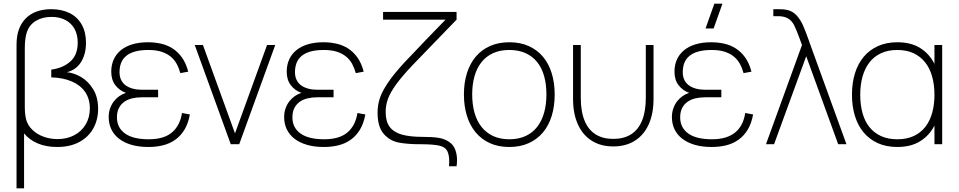

<svg xmlns="http://www.w3.org/2000/svg" viewBox="-20 -785 5218 1045"><path d="M70 -540Q70 -592 84 -628Q96.5 -660.5 119.8 -684.5Q143 -708.5 178.2 -721.8Q213.5 -735 259 -735Q316 -735 358.8 -713.8Q401.5 -692.5 424.8 -651.2Q448 -610 448 -552Q448 -490.5 421.2 -447.5Q394.5 -404.5 344 -392Q382 -388.5 421.2 -365.8Q460.5 -343 487.2 -299.2Q514 -255.5 514 -193Q514 -133.5 488 -86.5Q462 -39.5 411.8 -12.2Q361.5 15 291 15Q231 15 185.2 -4.5Q139.5 -24 111 -59V240H70ZM293 -28Q344 -28 384 -49Q424 -70 446.5 -108Q469 -146 469 -195Q469 -246.5 443.8 -283.8Q418.5 -321 371.2 -341.5Q324 -362 259 -364V-406Q322.5 -414.5 362.8 -450.2Q403 -486 403 -553Q403 -596 385.8 -627.5Q368.5 -659 336.2 -676Q304 -693 260 -693Q211 -693 174.8 -671.2Q138.5 -649.5 125 -606Q115 -573.5 115 -521V-204Q115 -161 123 -132Q132 -101.5 156.8 -77.8Q181.5 -54 217.2 -41Q253 -28 293 -28Z M787.5 15Q830 15 867.3 5.8Q904.5 -3.5 934 -24.5Q963.5 -45.5 984 -79.2Q1004.5 -113 1013.5 -162L970.5 -170Q960 -102 916.3 -64.5Q872.5 -27 789.5 -27Q703.5 -27 660 -58.8Q616.5 -90.5 616.5 -146Q616.5 -176.5 627.3 -197.2Q638 -218 656.5 -231Q675 -244 699.8 -249.8Q724.5 -255.5 752.5 -255.5H840.5V-296.5H752.5Q725.5 -296.5 703 -302.5Q680.5 -308.5 664.3 -320.2Q648 -332 639.3 -350Q630.5 -368 630.5 -392Q630.5 -420 639 -442.2Q647.5 -464.5 666.3 -480.2Q685 -496 714.8 -504.5Q744.5 -513 787.5 -513Q829 -513 858.5 -503.5Q888 -494 908.5 -477.2Q929 -460.5 941.5 -437.5Q954 -414.5 961.5 -387L1004.5 -395Q992.5 -441 970.5 -471.8Q948.5 -502.5 919.8 -521Q891 -539.5 856.8 -547.2Q822.5 -555 785.5 -555Q737.5 -555 700.3 -543.8Q663 -532.5 637.5 -511.5Q612 -490.5 598.8 -461Q585.5 -431.5 585.5 -395Q585.5 -350 608 -321Q630.5 -292 665.5 -279.5Q647 -274 630 -262.2Q613 -250.5 600 -233.8Q587 -217 579.3 -195.2Q571.5 -173.5 571.5 -148Q571.5 -111.5 585.8 -81.5Q600 -51.5 627.8 -30Q655.5 -8.5 695.5 3.2Q735.5 15 787.5 15Z M1236 0 1040 -540H1084.5L1259 -59L1433.5 -540H1478L1282 0Z M1742.5 15Q1785 15 1822.3 5.8Q1859.5 -3.5 1889 -24.5Q1918.5 -45.5 1939 -79.2Q1959.5 -113 1968.5 -162L1925.5 -170Q1915 -102 1871.3 -64.5Q1827.5 -27 1744.5 -27Q1658.5 -27 1615 -58.8Q1571.5 -90.5 1571.5 -146Q1571.5 -176.5 1582.3 -197.2Q1593 -218 1611.5 -231Q1630 -244 1654.8 -249.8Q1679.5 -255.5 1707.5 -255.5H1795.5V-296.5H1707.5Q1680.5 -296.5 1658 -302.5Q1635.5 -308.5 1619.3 -320.2Q1603 -332 1594.3 -350Q1585.5 -368 1585.5 -392Q1585.5 -420 1594 -442.2Q1602.5 -464.5 1621.3 -480.2Q1640 -496 1669.8 -504.5Q1699.5 -513 1742.5 -513Q1784 -513 1813.5 -503.5Q1843 -494 1863.5 -477.2Q1884 -460.5 1896.5 -437.5Q1909 -414.5 1916.5 -387L1959.5 -395Q1947.5 -441 1925.5 -471.8Q1903.5 -502.5 1874.8 -521Q1846 -539.5 1811.8 -547.2Q1777.5 -555 1740.5 -555Q1692.5 -555 1655.3 -543.8Q1618 -532.5 1592.5 -511.5Q1567 -490.5 1553.8 -461Q1540.5 -431.5 1540.5 -395Q1540.5 -350 1563 -321Q1585.5 -292 1620.5 -279.5Q1602 -274 1585 -262.2Q1568 -250.5 1555 -233.8Q1542 -217 1534.3 -195.2Q1526.5 -173.5 1526.5 -148Q1526.5 -111.5 1540.8 -81.5Q1555 -51.5 1582.8 -30Q1610.5 -8.5 1650.5 3.2Q1690.5 15 1742.5 15Z M2424 120Q2425 105.5 2425 93Q2425 59.5 2414.8 37.8Q2404.5 16 2373 8.2Q2341.5 0.5 2275 0H2266Q2195.5 0 2148.2 -9.5Q2101 -19 2068 -57Q2035 -95 2035 -173Q2035 -210.5 2046 -246.5Q2057 -282.5 2089.2 -331.5Q2121.5 -380.5 2183 -447Q2189 -453.5 2197.5 -462.2Q2206 -471 2216.5 -482Q2253 -520.5 2305 -575Q2357 -629.5 2405 -678H2065V-720H2465V-678L2329.5 -538Q2298.5 -506 2272.5 -479Q2246.5 -452 2228 -433Q2168.5 -370.5 2136 -325.5Q2103.5 -280.5 2091.2 -246Q2079 -211.5 2079 -176Q2079 -124 2101 -94.5Q2123 -65 2167 -52.5Q2211 -40 2282 -40Q2335 -40 2366 -35Q2400 -29.5 2424.2 -13Q2448.5 3.5 2458 30.2Q2467.5 57 2467.5 85.5Q2467.5 101.5 2465 120Z M2752 15Q2692 15 2646 -6Q2600 -27 2568.5 -65Q2537 -103 2521 -155.5Q2505 -208 2505 -271Q2505 -335 2521.5 -387.2Q2538 -439.5 2569.5 -476.8Q2601 -514 2647 -534.5Q2693 -555 2752 -555Q2812.5 -555 2858.5 -534Q2904.5 -513 2935.8 -475.5Q2967 -438 2983 -385.8Q2999 -333.5 2999 -271Q2999 -207 2982.8 -154.2Q2966.5 -101.5 2935 -64Q2903.5 -26.5 2857.5 -5.8Q2811.5 15 2752 15ZM2752 -27Q2803 -27 2841 -44.8Q2879 -62.5 2904 -94.8Q2929 -127 2941.5 -171.8Q2954 -216.5 2954 -271Q2954 -326 2941.5 -370.8Q2929 -415.5 2903.8 -447Q2878.5 -478.5 2840.5 -495.8Q2802.5 -513 2752 -513Q2700.5 -513 2662.5 -495.2Q2624.5 -477.5 2599.5 -445.2Q2574.5 -413 2562.2 -368.8Q2550 -324.5 2550 -271Q2550 -216 2562.8 -171Q2575.5 -126 2601 -94Q2626.5 -62 2664.2 -44.5Q2702 -27 2752 -27Z M3099 -246V-540H3141V-254Q3141 -178 3161.8 -128Q3182.5 -78 3222 -53.5Q3261.5 -29 3318 -29Q3374.5 -29 3414 -53.5Q3453.5 -78 3474.2 -128Q3495 -178 3495 -254V-540H3537V-246Q3537 -166.5 3510.8 -108.2Q3484.5 -50 3435.2 -19Q3386 12 3318 12Q3250 12 3200.8 -19Q3151.5 -50 3125.2 -108.2Q3099 -166.5 3099 -246Z M3864 -630H3820L3868 -765H3912ZM3853 15Q3801.5 15 3761.2 3.2Q3721 -8.5 3693.2 -30Q3665.5 -51.5 3651.2 -81.5Q3637 -111.5 3637 -148Q3637 -173.5 3644.8 -195.2Q3652.5 -217 3665.5 -233.8Q3678.5 -250.5 3695.5 -262.2Q3712.5 -274 3731 -279.5Q3696 -292 3673.5 -321Q3651 -350 3651 -395Q3651 -431.5 3664.2 -461Q3677.5 -490.5 3703 -511.5Q3728.5 -532.5 3765.8 -543.8Q3803 -555 3851 -555Q3888 -555 3922.2 -547.2Q3956.5 -539.5 3985.2 -521Q4014 -502.5 4036 -471.8Q4058 -441 4070 -395L4027 -387Q4019.5 -414.5 4007 -437.5Q3994.5 -460.5 3974 -477.2Q3953.5 -494 3924 -503.5Q3894.5 -513 3853 -513Q3810.5 -513 3780.5 -504.5Q3750.5 -496 3731.8 -480.2Q3713 -464.5 3704.5 -442.2Q3696 -420 3696 -392Q3696 -368 3704.8 -350Q3713.5 -332 3729.8 -320.2Q3746 -308.5 3768.5 -302.5Q3791 -296.5 3818 -296.5H3906V-255.5H3818Q3790 -255.5 3765.2 -249.8Q3740.5 -244 3722 -231Q3703.5 -218 3692.8 -197.2Q3682 -176.5 3682 -146Q3682 -90.5 3725.5 -58.8Q3769 -27 3855 -27Q3896.5 -27 3928 -36.5Q3959.5 -46 3981.8 -64.5Q4004 -83 4017.5 -109.5Q4031 -136 4036 -170L4079 -162Q4070 -113 4049.5 -79.2Q4029 -45.5 3999.5 -24.5Q3970 -3.5 3933 5.8Q3896 15 3853 15Z M4345 -540Q4341.5 -549.5 4338.2 -558.2Q4335 -567 4332 -575.5Q4314 -624.5 4302.2 -647.8Q4290.5 -671 4270 -684Q4249.5 -697 4214 -697H4189V-735H4219Q4246.5 -735 4264 -731Q4294 -724.5 4315.2 -701.5Q4336.5 -678.5 4350 -648Q4363.5 -617.5 4382.5 -564.5Q4384.5 -558.5 4386.5 -552.2Q4388.5 -546 4391 -540L4587 0H4542L4368 -479L4193 0H4149Z M5108 -540V0H5066V-101.5Q5037.5 -46.5 4987.2 -15.8Q4937 15 4864 15Q4803.5 15 4757.5 -6Q4711.5 -27 4680.2 -64.5Q4649 -102 4633 -154.2Q4617 -206.5 4617 -269Q4617 -333 4633.2 -385.8Q4649.5 -438.5 4681 -476Q4712.5 -513.5 4758.5 -534.2Q4804.5 -555 4864 -555Q4938 -555 4988 -523.8Q5038 -492.5 5066 -437.5V-540ZM4864 -513Q4813 -513 4775 -495.2Q4737 -477.5 4712 -445.2Q4687 -413 4674.5 -368.2Q4662 -323.5 4662 -269Q4662 -214 4674.5 -169.2Q4687 -124.5 4712.2 -93Q4737.5 -61.5 4775.5 -44.2Q4813.5 -27 4864 -27Q4915.5 -27 4953.5 -44.8Q4991.5 -62.5 5016.5 -94.8Q5041.5 -127 5053.8 -171.5Q5066 -216 5066 -269Q5066 -324 5053.2 -369Q5040.5 -414 5015 -446Q4989.5 -478 4951.8 -495.5Q4914 -513 4864 -513Z"/></svg>

Font: Vela Sans ExtLt
Style: Regular
Weight: 200
Designer: Principal design: Mikhail Sharanda - project Manrope.
Design modification: Ravid Balaliev
Foundry: Mikhail Sharanda
Version: Version 1.001